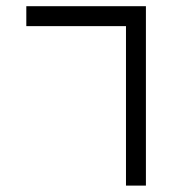

<svg xmlns="http://www.w3.org/2000/svg" viewBox="-20 -582 540 602"><path d="M375 -500Q375 -500 375 0H437.5V-562.5H62.5V-500Z"/></svg>

Font: Unifont
Style: Regular
Weight: 500
Version: Version 15.1.04